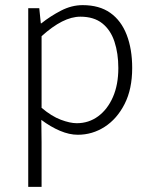

<svg xmlns="http://www.w3.org/2000/svg" viewBox="-20 -513 586 748"><path d="M90 215V-481H133L139 -422H141Q176 -450 217.5 -471.5Q259 -493 302 -493Q367 -493 409.5 -463Q452 -433 473.5 -377.5Q495 -322 495 -248Q495 -166 465.5 -108Q436 -50 388 -19Q340 12 283 12Q250 12 213.5 -3.5Q177 -19 141 -46L142 41V215ZM279 -33Q326 -33 362.5 -60Q399 -87 420 -135Q441 -183 441 -248Q441 -305 426 -350.5Q411 -396 378.5 -422Q346 -448 293 -448Q259 -448 221.5 -429Q184 -410 142 -372V-93Q181 -60 217 -46.5Q253 -33 279 -33Z"/></svg>

Font: Assistant ExtraLight Light
Style: Regular
Weight: 300
Version: Version 3.000